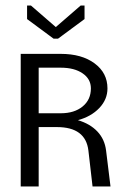

<svg xmlns="http://www.w3.org/2000/svg" viewBox="-20 -675 450 695"><path d="M174 -535 78 -606V-655H92L182 -577L272 -655H286V-606L190 -535ZM55 0V-480H200Q276 -480 322.5 -445.5Q369 -411 369 -355Q369 -315 339.5 -284Q310 -253 262 -240Q306 -227 332.5 -199Q359 -171 364 -130L380 0H315L300 -130Q290 -215 186 -215H120V0ZM120 -265H200Q249 -265 279 -289.5Q309 -314 309 -355Q309 -389 279 -409.5Q249 -430 200 -430H120Z"/></svg>

Font: Glametrix
Style: Regular
Weight: 500
Designer: gluk
Foundry: gluk
Version: Version 0.40